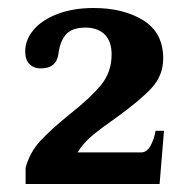

<svg xmlns="http://www.w3.org/2000/svg" viewBox="-20 -727 483 480"><path d="M44 -308Q55 -347 81 -375Q107 -403 155 -442Q207 -483 233 -515Q259 -547 259 -591Q259 -624 241.5 -641Q224 -658 194 -658Q160 -658 145 -641Q130 -624 126 -592Q121 -556 82 -556Q64 -556 53.5 -567Q43 -578 43 -598Q43 -628 64.5 -653Q86 -678 125 -692.5Q164 -707 214 -707Q289 -707 338.5 -676Q388 -645 388 -581Q388 -538 358.5 -506.5Q329 -475 272 -434Q232 -406 210 -387.5Q188 -369 174 -346H333Q347 -346 356 -362Q365 -378 369 -400H390L379 -267H44Z"/></svg>

Font: Taviraj SemiBold
Style: Regular
Weight: 600
Designer: Katatrad Team
Foundry: CadsonDemak
Version: Version 1.001